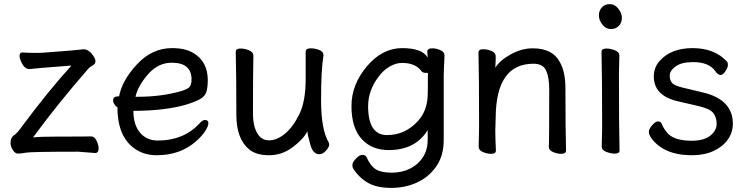

<svg xmlns="http://www.w3.org/2000/svg" viewBox="-20 -724 3602 925"><path d="M66.9 16.1Q52.7 16.1 41.7 -1.5Q30.8 -19 30.8 -34.2Q30.8 -47.4 34.9 -57.1Q39.1 -66.9 51 -75Q63 -83 86.9 -116.2Q210 -282.2 324.2 -408.2Q149.4 -395 121.1 -391.1Q97.2 -391.1 81.1 -428.2Q74.2 -443.4 74.2 -455.1Q74.2 -471.2 87.9 -471.2Q114.7 -469.2 151.9 -469.2Q179.7 -469.2 189 -470.2Q344.7 -481.4 381.8 -486.8Q409.7 -486.8 431.2 -452.1Q439.9 -439 439.9 -429.2Q439.9 -416 426 -408.4Q412.1 -400.9 407.2 -395Q257.3 -223.1 139.2 -62Q176.3 -65.9 252.9 -65.9Q402.8 -65.9 418.9 -66.9Q435.1 -66.9 445.1 -46.4Q455.1 -25.9 455.1 -8.8Q455.1 13.2 438 13.2Q397 9.3 356.9 6.8Q131.8 6.8 105 11.5Q78.1 16.1 66.9 16.1Z M644.5 -257.8Q755.4 -257.8 849.6 -284.2Q883.8 -293.9 893.3 -305.4Q902.8 -316.9 902.8 -340.8Q902.8 -421.9 807.6 -421.9Q741.7 -421.9 693.1 -366Q644.5 -310.1 632.8 -257.8ZM733.9 23.9Q680.7 23.9 637.7 -2Q545.9 -59.1 545.9 -206.1Q524.9 -222.2 524.9 -241Q524.9 -259.8 549.8 -259.8H553.7Q567.9 -336.9 640.4 -414.6Q712.9 -492.2 808.6 -492.2Q872.6 -492.2 910.6 -469.2Q980.5 -428.2 981 -339.8Q981 -304.7 974.9 -283.4Q968.8 -262.2 947.8 -249Q926.8 -235.8 880.9 -221.2Q779.8 -190.4 622.6 -189.9Q622.6 -123 654.5 -85Q686.5 -46.9 740.7 -46.9Q863.8 -46.9 940.9 -128.9Q955.1 -146 967.8 -146Q983.9 -146 983.9 -129.9Q983.9 -116.7 968.8 -92.8Q953.6 -68.8 922.9 -42Q847.7 23.9 733.9 23.9Z M1180.7 -3.9Q1118.7 -54.7 1118.7 -170.9Q1118.7 -367.7 1115.7 -474.1Q1115.7 -490.2 1139.6 -490.2Q1158.7 -490.2 1179.7 -481.7Q1200.7 -473.1 1200.7 -456.1Q1198.7 -368.2 1198.7 -174.8Q1198.7 -118.7 1218.8 -83.3Q1238.8 -47.9 1275.9 -47.9Q1314 -47.9 1352.8 -79.8Q1391.6 -111.8 1422.1 -173.8Q1452.6 -235.8 1452.6 -341.8V-475.1Q1452.6 -491.2 1477.5 -491.2Q1497.6 -491.2 1518.1 -483.2Q1538.6 -475.1 1538.6 -458Q1526.4 -384.8 1526.9 -241.2Q1526.9 -99.1 1563.5 -38.1Q1565.4 -34.2 1565.9 -25.9Q1565.9 -16.1 1550.8 1.5Q1535.6 19 1517.6 19Q1487.8 19 1474.9 -27.6Q1461.9 -74.2 1460.9 -91.8Q1442.9 -54.7 1390.9 -15.4Q1338.9 23.9 1276.9 23.9Q1214.8 23.9 1180.7 -3.9Z M1844.7 -73.2Q1932.6 -73.2 1994.6 -142.1Q2037.6 -189.9 2040.5 -263.2Q2041.5 -290 2041.5 -372.1Q2041.5 -373 2029.5 -373Q2017.6 -373 2010.7 -380.9Q1981.9 -420.9 1916.5 -420.9Q1886.7 -420.9 1856.2 -402.8Q1825.7 -384.8 1803.7 -354Q1753.9 -289.1 1753.4 -211.9Q1753.9 -73.2 1844.7 -73.2ZM1864.7 181.2Q1794.9 181.2 1752.2 156.5Q1709.5 131.8 1681.6 87.9Q1677.7 82 1677.7 69.8Q1677.7 58.6 1694.6 40.3Q1711.4 22 1726.6 22Q1741.7 22 1747.6 36.1Q1764.6 75.2 1790.5 91.6Q1816.4 107.9 1866.5 107.9Q1916.5 107.9 1955.6 88.4Q1994.6 68.8 2017.6 33.4Q2040.5 -2 2040.5 -50.8V-97.2Q1981.4 -1 1852.5 -1Q1770.5 -1 1721.9 -54.9Q1673.3 -108.9 1673.3 -212.9Q1673.3 -316.9 1747.6 -404.5Q1821.8 -492.2 1917.7 -492.2Q2013.7 -492.2 2040.5 -446.8L2038.6 -475.1Q2038.6 -491.2 2062.5 -491.2Q2080.6 -491.2 2101.1 -482.7Q2121.6 -474.1 2121.6 -457Q2117.7 -380.9 2117.7 -357.9V-49.8Q2117.7 25.4 2082.5 76.7Q2047.4 127.9 1990.5 154.5Q1933.6 181.2 1864.7 181.2Z M2684.1 17.1Q2665 17.1 2644.5 8.5Q2624 0 2624 -17.1Q2626 -34.2 2626 -293Q2626 -351.1 2611.1 -384Q2596.2 -417 2550.3 -417Q2371.1 -417 2368.2 -162.1L2366.2 -97.2Q2366.2 -59.1 2369.1 1Q2369.1 17.1 2346.2 17.1Q2327.1 17.1 2306.6 8.5Q2286.1 0 2286.1 -17.1L2288.1 -115.2Q2288.1 -364.3 2285.2 -471.2Q2285.2 -487.3 2309.1 -486.8Q2327.1 -486.8 2347.7 -478.5Q2368.2 -470.2 2368.2 -453.1V-439Q2366.2 -411.1 2366.2 -397.9Q2388.2 -433.1 2440.7 -462.2Q2493.2 -491.2 2546.4 -491.2Q2642.6 -491.2 2677.2 -424.8Q2704.1 -377.9 2704.1 -296.9Q2704.1 -105 2707 1Q2707 17.1 2684.1 17.1Z M2941.9 16.1Q2922.9 16.1 2900.9 7.6Q2878.9 -1 2878.9 -17.1L2880.9 -105Q2880.9 -368.2 2877.9 -475.1Q2877.9 -490.2 2901.9 -490.2Q2920.9 -490.2 2942.4 -481.7Q2963.9 -473.1 2963.9 -457L2961.9 -368.2Q2961.9 -105 2964.8 1Q2964.8 16.1 2941.9 16.1ZM2865.2 -649.9Q2865.2 -671.9 2879.2 -688Q2893.1 -704.1 2918 -704.1Q2941.9 -704.1 2959 -682.1Q2976.1 -660.2 2976.1 -638.2Q2976.1 -615.2 2961.7 -599.6Q2947.3 -584 2923.1 -584Q2898.9 -584 2882.1 -605.5Q2865.2 -627 2865.2 -649.9Z M3314 23.9Q3210 23.9 3150.9 -23.9Q3106 -62 3106 -89.8Q3106 -102.1 3121.8 -120.6Q3137.7 -139.2 3149.9 -139.2Q3163.1 -139.2 3168 -127.9Q3174.8 -108.9 3189.9 -89.8Q3220.7 -45.9 3312.5 -45.9Q3371.6 -45.9 3402.1 -70.6Q3432.6 -95.2 3432.6 -127.2Q3432.6 -159.2 3416.3 -179.7Q3399.9 -200.2 3348.4 -212.2Q3296.9 -224.1 3246.6 -235.8Q3129.4 -262.7 3129.9 -356Q3129.9 -397 3155.8 -428.2Q3210.9 -492.2 3316.9 -492.2Q3422.9 -492.2 3482.9 -426.8Q3486.8 -422.9 3486.8 -410.9Q3486.8 -398.9 3474.9 -380.9Q3462.9 -362.8 3451.7 -362.8Q3439.5 -362.8 3427.7 -378.9Q3397.9 -424.8 3318.8 -424.8Q3262.7 -424.8 3234.6 -403.8Q3206.5 -382.8 3206.5 -359.9Q3206.5 -335.9 3218.8 -323.5Q3231 -311 3269.5 -301.8L3365.7 -278.8Q3510.7 -244.6 3510.7 -127.9Q3510.7 -85.9 3486.3 -51.5Q3461.9 -17.1 3417.5 3.4Q3373 23.9 3314 23.9Z"/></svg>

Font: LXGW WenKai Screen R
Style: Regular
Weight: 400
Designer: Fontworks Inc.
Version: Version 1.235;May 31, 2022